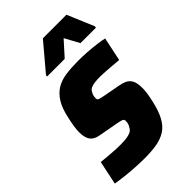

<svg xmlns="http://www.w3.org/2000/svg" viewBox="-223 -783 870 870"><g transform="rotate(-45 212.0 -347.5)"><path d="M171 8Q142 8 109 6Q76 4 45.5 0.5Q15 -3 -8 -7L16 -121Q31 -119 46.5 -118Q62 -117 78 -115.5Q94 -114 108.5 -113.5Q123 -113 135 -113Q159 -113 175.5 -115.5Q192 -118 202.5 -123.5Q213 -129 218 -140Q223 -147 225.5 -154.5Q228 -162 228 -173Q228 -182 220.5 -185.5Q213 -189 191 -193L98 -210Q68 -215 55 -233Q42 -251 42 -286Q42 -303 45.5 -324.5Q49 -346 54 -367Q64 -416 82.5 -446Q101 -476 127 -492Q153 -508 188.5 -513Q224 -518 267 -518Q296 -518 325.5 -516Q355 -514 382 -510.5Q409 -507 426 -503L402 -389Q381 -391 360 -392.5Q339 -394 320.5 -395.5Q302 -397 289 -397Q268 -397 252.5 -395Q237 -393 227 -388Q217 -383 212 -372Q208 -366 206 -358.5Q204 -351 204 -341Q204 -332 210.5 -329.5Q217 -327 236 -323L316 -308Q336 -305 352 -298Q368 -291 377.5 -274.5Q387 -258 387 -224Q387 -211 384.5 -192.5Q382 -174 377 -153Q366 -101 348.5 -68.5Q331 -36 306 -20Q281 -4 247.5 2Q214 8 171 8ZM118 -567 119 -575 227 -703H378L432 -575L431 -567H332L294 -637L231 -567Z"/></g></svg>

Font: Saira SemiCondensed ExtraBold
Style: Italic
Weight: 800
Width: 4
Italic angle: -12°
Designer: Hector Gatti with collaboration of the Omnibus-Type team
Foundry: Omnibus-Type
Version: Version 1.101